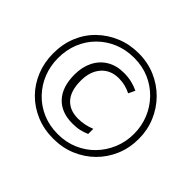

<svg xmlns="http://www.w3.org/2000/svg" viewBox="-165 -1004 1162 1162"><g transform="rotate(45 416.0 -423.0)"><path d="M416 -57Q336 -57 269 -85Q202 -113 153 -162.5Q104 -212 77 -279Q50 -346 50 -423Q50 -502 77.5 -569Q105 -636 155.5 -685Q206 -734 272.5 -761.5Q339 -789 416 -789Q494 -789 560.5 -760.5Q627 -732 677 -681.5Q727 -631 755 -564.5Q783 -498 783 -423Q783 -345 755 -278.5Q727 -212 677 -162.5Q627 -113 560.5 -85Q494 -57 416 -57ZM416 -96Q485 -96 544 -121Q603 -146 647 -191Q691 -236 716 -295.5Q741 -355 741 -423Q741 -490 717 -549Q693 -608 649 -653.5Q605 -699 546 -724.5Q487 -750 416 -750Q346 -750 287 -725.5Q228 -701 183.5 -656.5Q139 -612 115 -552.5Q91 -493 91 -423Q91 -356 114.5 -297Q138 -238 181.5 -192.5Q225 -147 284.5 -121.5Q344 -96 416 -96ZM433 -204Q337 -204 284.5 -261Q232 -318 232 -423Q232 -488 257 -537.5Q282 -587 328 -614.5Q374 -642 437 -642Q474 -642 504.5 -634.5Q535 -627 562 -614L542 -572Q518 -584 492.5 -590.5Q467 -597 438 -597Q368 -597 326.5 -550Q285 -503 285 -423Q285 -337 324.5 -293Q364 -249 435 -249Q464 -249 491 -254.5Q518 -260 545 -271V-227Q520 -216 494 -210Q468 -204 433 -204Z"/></g></svg>

Font: Noto Sans Malayalam UI Light
Style: Regular
Weight: 300
Designer: Jelle Bosma - Monotype Design Team
Foundry: Monotype Imaging Inc.
Version: Version 2.104; ttfautohint (v1.8.4.7-5d5b)